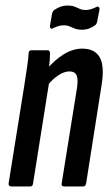

<svg xmlns="http://www.w3.org/2000/svg" viewBox="-20 -671 397 691"><path d="M211 0Q200 0 202 -11L257 -354Q262 -387 255.5 -400.5Q249 -414 230 -414Q212 -414 191.5 -401Q171 -388 150 -363L147 -420Q177 -456 210 -476Q243 -496 276 -496Q322 -496 339.5 -463.5Q357 -431 345 -361L290 -11Q288 0 279 0ZM21 0Q10 0 11 -11L68 -367Q74 -406 78 -433.5Q82 -461 83 -479Q83 -490 93 -490H151Q160 -490 160 -479Q160 -460 157 -434Q154 -408 152 -391L157 -376L99 -11Q98 0 89 0ZM275 -564Q260 -564 249.5 -568Q239 -572 230.5 -576Q222 -580 211 -580Q200 -580 191.5 -577.5Q183 -575 172 -570Q166 -566 162.5 -569Q159 -572 160 -579L167 -620Q169 -630 175 -635Q185 -642 197 -646.5Q209 -651 223 -651Q239 -651 249 -647Q259 -643 267.5 -639Q276 -635 287 -635Q297 -635 306 -637.5Q315 -640 325 -645Q331 -649 335 -646Q339 -643 338 -636L330 -595Q328 -584 322 -580Q313 -573 301 -568.5Q289 -564 275 -564Z"/></svg>

Font: Sofia Sans Extra Condensed SemiBold
Style: Italic
Weight: 600
Italic angle: -9°
Designer: Botio Nikoltchev, Ani Petrova
Foundry: lettersoup
Version: Version 4.101